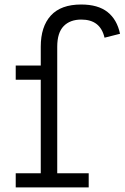

<svg xmlns="http://www.w3.org/2000/svg" viewBox="-20 -819 545 839"><path d="M48.7 0V-61.9H158.1V-470.6H48.7V-532.5H158.1V-614.8Q158.1 -702.7 202.1 -751Q246.1 -799.3 334.8 -799.3Q408.3 -799.3 449.8 -766.5Q491.4 -733.6 504.5 -671.4L436.8 -654.3Q427.5 -694.1 402.3 -713.8Q377 -733.5 335.4 -733.5Q285.9 -733.5 258 -704.6Q230.1 -675.7 230.1 -614.8V-61.9H367.6V0Z"/></svg>

Font: Hepta Slab ExtraLight
Style: Regular
Weight: 200
Designer: Michael LaGattuta
Foundry: Michael LaGattuta
Version: Version 1.100